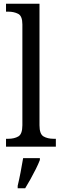

<svg xmlns="http://www.w3.org/2000/svg" viewBox="-20 -780 329 1021"><path d="M12 0V-42H24Q56 -42 77.5 -54.5Q99 -67 99 -114V-650Q99 -695 76.5 -706.5Q54 -718 24 -718H12V-760H190V-114Q190 -67 211.5 -54.5Q233 -42 265 -42H277V0ZM74 208Q82 175 89.5 136Q97 97 103 61H192V71Q184 92 170.5 119Q157 146 142 173Q127 200 114 221H74Z"/></svg>

Font: Noto Serif Myanmar SemiCondensed
Style: Regular
Weight: 400
Width: 4
Designer: Ben Mitchell and the Monotype Design Team
Foundry: Monotype Imaging Inc.
Version: Version 2.106; ttfautohint (v1.8.4.7-5d5b)